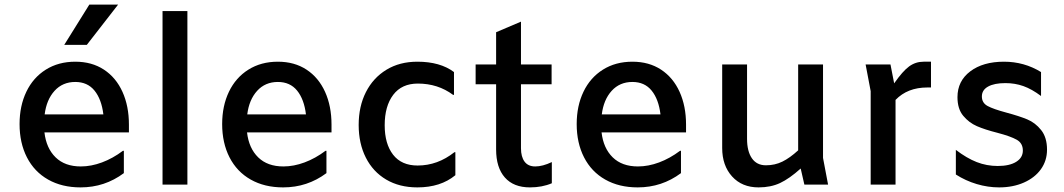

<svg xmlns="http://www.w3.org/2000/svg" viewBox="-20 -802 4620 834"><path d="M540 -227H173Q181 -158 221.5 -118.5Q262 -79 331 -79Q376 -79 423 -96.5Q470 -114 514 -147H518V-50Q435 12 330 12Q249 12 189 -22Q129 -56 97 -118.5Q65 -181 65 -263Q65 -342 94.5 -403.5Q124 -465 179 -499.5Q234 -534 307 -534Q379 -534 431.5 -499.5Q484 -465 512 -403Q540 -341 540 -261ZM174 -305H429Q421 -371 390.5 -408.5Q360 -446 307 -446Q252 -446 217 -407.5Q182 -369 174 -305ZM368 -782H493L357 -607H259Z M686 -754H794V0H686Z M1420 -227H1053Q1061 -158 1101.5 -118.5Q1142 -79 1211 -79Q1256 -79 1303 -96.5Q1350 -114 1394 -147H1398V-50Q1315 12 1210 12Q1129 12 1069 -22Q1009 -56 977 -118.5Q945 -181 945 -263Q945 -342 974.5 -403.5Q1004 -465 1059 -499.5Q1114 -534 1187 -534Q1259 -534 1311.5 -499.5Q1364 -465 1392 -403Q1420 -341 1420 -261ZM1054 -305H1309Q1301 -371 1270.5 -408.5Q1240 -446 1187 -446Q1132 -446 1097 -407.5Q1062 -369 1054 -305Z M1538 -259Q1538 -340 1569.5 -402Q1601 -464 1658.5 -499Q1716 -534 1793 -534Q1892 -534 1952 -489V-390H1948Q1882 -439 1795 -439Q1725 -439 1688 -390Q1651 -341 1651 -258Q1651 -177 1687.5 -130Q1724 -83 1794 -83Q1881 -83 1954 -141H1958V-41Q1894 12 1793 12Q1715 12 1657.5 -22Q1600 -56 1569 -117.5Q1538 -179 1538 -259Z M2243 -522H2376V-436H2243V-158Q2243 -121 2258.5 -100Q2274 -79 2305 -79Q2337 -79 2377 -98V-6Q2335 12 2282 12Q2211 12 2173 -31Q2135 -74 2135 -153V-436H2046V-522H2135V-662L2243 -708Z M2960 -227H2593Q2601 -158 2641.5 -118.5Q2682 -79 2751 -79Q2796 -79 2843 -96.5Q2890 -114 2934 -147H2938V-50Q2855 12 2750 12Q2669 12 2609 -22Q2549 -56 2517 -118.5Q2485 -181 2485 -263Q2485 -342 2514.5 -403.5Q2544 -465 2599 -499.5Q2654 -534 2727 -534Q2799 -534 2851.5 -499.5Q2904 -465 2932 -403Q2960 -341 2960 -261ZM2594 -305H2849Q2841 -371 2810.5 -408.5Q2780 -446 2727 -446Q2672 -446 2637 -407.5Q2602 -369 2594 -305Z M3474 0 3458 -70Q3409 -26 3368.5 -7Q3328 12 3275 12Q3203 12 3160 -35.5Q3117 -83 3117 -159V-522H3225V-199Q3225 -145 3246 -114.5Q3267 -84 3307 -84Q3346 -84 3378.5 -100Q3411 -116 3447 -149V-522H3555V-116L3577 0Z M4024 -534V-422H4008Q3922 -422 3870 -368V0H3762V-406L3740 -522H3848L3864 -440Q3901 -493 3929 -513.5Q3957 -534 3992 -534Z M4132 -44V-151Q4179 -115 4222.5 -98Q4266 -81 4314 -81Q4365 -81 4394 -99Q4423 -117 4423 -148Q4423 -180 4396.5 -195Q4370 -210 4313 -225Q4258 -239 4223.5 -254Q4189 -269 4164 -299Q4139 -329 4139 -380Q4139 -450 4194.5 -492Q4250 -534 4341 -534Q4429 -534 4502 -489V-385Q4462 -415 4425.5 -428Q4389 -441 4347 -441Q4299 -441 4272 -426Q4245 -411 4245 -383Q4245 -355 4270 -341.5Q4295 -328 4351 -313Q4407 -298 4442 -283.5Q4477 -269 4502.5 -237Q4528 -205 4528 -152Q4528 -104 4501.5 -67Q4475 -30 4427.5 -9Q4380 12 4320 12Q4271 12 4222.5 -2.5Q4174 -17 4132 -44Z"/></svg>

Font: Amiko SemiBold
Style: Regular
Weight: 600
Designer: Pablo Impallari, Rodrigo Fuenzalida, Andres Torresi
Foundry: Impallari Type
Version: Version 1.001; ttfautohint (v1.3)